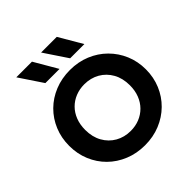

<svg xmlns="http://www.w3.org/2000/svg" viewBox="-244 -1121 1317 1317"><g transform="rotate(-45 414.0 -463.0)"><path d="M413.5 15Q333.5 15 265.5 -12.8Q197.5 -40.5 147.5 -90Q97.5 -139.5 69.8 -206Q42 -272.5 42 -350Q42 -428 69.8 -494.5Q97.5 -561 147.5 -610.5Q197.5 -660 265.5 -687.5Q333.5 -715 413.5 -715Q493.5 -715 561.2 -687Q629 -659 679.2 -609Q729.5 -559 757.5 -492.8Q785.5 -426.5 785.5 -350Q785.5 -272.5 757.5 -206Q729.5 -139.5 679.2 -90Q629 -40.5 561.2 -12.8Q493.5 15 413.5 15ZM413.5 -124Q460 -124 499.5 -140Q539 -156 568.5 -185.8Q598 -215.5 614.2 -257Q630.5 -298.5 630.5 -350Q630.5 -418.5 602 -469.2Q573.5 -520 524.5 -548Q475.5 -576 413.5 -576Q367.5 -576 327.8 -560Q288 -544 258.8 -514.5Q229.5 -485 213.2 -443.2Q197 -401.5 197 -350Q197 -281.5 225.5 -230.8Q254 -180 303 -152Q352 -124 413.5 -124ZM609.5 -770.5H471.5L358.5 -939.5H510.5ZM368.5 -770.5H231L118 -939.5H270Z"/></g></svg>

Font: Geologica SemiBold
Style: Regular
Weight: 600
Designer: Sindre Bremnes, Frode Helland
Foundry: Monokrom Skriftforlag AS
Version: Version 1.010;gftools[0.9.28]